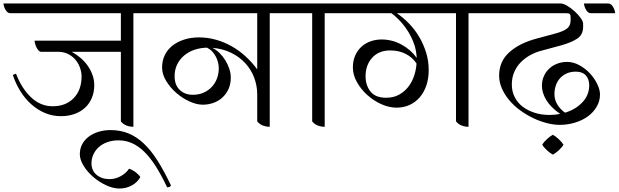

<svg xmlns="http://www.w3.org/2000/svg" viewBox="-59 -722 3557 1104"><path d="M410 -283Q410 -305 402 -329.5Q394 -354 378.5 -374Q363 -394 339 -408Q315 -422 283 -424H179Q170 -424 163 -431.5Q156 -439 151 -449Q146 -459 143 -470Q140 -481 140 -488H636V-646H0Q-9 -646 -16 -652Q-23 -658 -28 -667Q-33 -676 -36 -685.5Q-39 -695 -39 -702H820Q829 -702 836 -696Q843 -690 848 -681Q853 -672 856 -662.5Q859 -653 859 -646H708V7Q688 7 669 0Q650 -7 636 -24V-424H354Q379 -410 402.5 -390.5Q426 -371 444 -346Q462 -321 472.5 -292Q483 -263 483 -232Q483 -193 469.5 -160Q456 -127 431 -103.5Q406 -80 370.5 -67Q335 -54 291 -54Q244 -54 201.5 -71.5Q159 -89 123 -120.5Q87 -152 59.5 -195.5Q32 -239 15 -290Q21 -296 33 -298Q66 -213 120 -162Q174 -111 244 -111Q319 -111 364.5 -157.5Q410 -204 410 -283Z M400 164Q400 133 413.5 107.5Q427 82 451 64Q475 46 507 36Q539 26 577 26Q633 26 679.5 45Q726 64 767.5 103Q809 142 847 202Q885 262 924 344Q920 352 914 353.5Q908 355 902 355Q869 285 836.5 234Q804 183 770 150Q736 117 699.5 101Q663 85 622 85Q587 85 558 95.5Q529 106 509 124Q489 142 478 166Q467 190 467 217Q467 259 496.5 283.5Q526 308 571 308Q605 308 636 290.5Q667 273 683 248Q702 254 719.5 267Q737 280 748 296Q731 327 698.5 344.5Q666 362 628 362Q591 362 550.5 343Q510 324 476.5 295Q443 266 421.5 231Q400 196 400 164Z M1420 -179Q1420 -229 1402.5 -275.5Q1385 -322 1351.5 -358.5Q1318 -395 1270 -418.5Q1222 -442 1162 -447Q1184 -436 1203 -417.5Q1222 -399 1236.5 -375.5Q1251 -352 1259.5 -326.5Q1268 -301 1268 -276Q1268 -238 1254.5 -209Q1241 -180 1218.5 -160Q1196 -140 1167 -130Q1138 -120 1107 -120Q1072 -120 1031 -138.5Q990 -157 955 -187.5Q920 -218 896.5 -256.5Q873 -295 873 -334Q873 -373 888.5 -405Q904 -437 932.5 -459.5Q961 -482 1000 -494.5Q1039 -507 1086 -507Q1135 -507 1183 -493.5Q1231 -480 1274 -455.5Q1317 -431 1354 -397Q1391 -363 1420 -323V-646H829Q820 -646 813 -652Q806 -658 801 -667Q796 -676 793.5 -685.5Q791 -695 791 -702H1604Q1612 -702 1619 -696Q1626 -690 1631.5 -681Q1637 -672 1640 -662.5Q1643 -653 1643 -646H1492V7Q1472 7 1453 0Q1434 -7 1420 -24ZM1199 -330Q1199 -345 1195 -362Q1191 -379 1182.5 -395.5Q1174 -412 1161.5 -425.5Q1149 -439 1131 -448Q1092 -447 1058.5 -435.5Q1025 -424 999.5 -402.5Q974 -381 959.5 -351Q945 -321 945 -284Q945 -233 974.5 -205Q1004 -177 1050 -177Q1083 -177 1110 -188.5Q1137 -200 1157 -220.5Q1177 -241 1188 -269Q1199 -297 1199 -330Z M1808 -646V7Q1788 7 1769 0Q1750 -7 1736 -24V-646H1614Q1605 -646 1598 -652Q1591 -658 1586 -667Q1581 -676 1578 -685.5Q1575 -695 1575 -702H1920Q1929 -702 1936 -696Q1943 -690 1948 -681Q1953 -672 1956 -662.5Q1959 -653 1959 -646Z M2635 -646V7Q2615 7 2596 0Q2577 -7 2563 -24V-646H2223Q2261 -620 2294.5 -585Q2328 -550 2352.5 -508Q2377 -466 2391.5 -418.5Q2406 -371 2406 -319Q2406 -270 2392.5 -230.5Q2379 -191 2354.5 -162.5Q2330 -134 2296 -118.5Q2262 -103 2222 -103Q2178 -103 2133.5 -123Q2089 -143 2052.5 -176Q2016 -209 1993 -250.5Q1970 -292 1970 -334Q1970 -373 1983.5 -403Q1997 -433 2019.5 -453.5Q2042 -474 2072 -484.5Q2102 -495 2135 -495Q2196 -495 2250 -465.5Q2304 -436 2337 -389Q2335 -437 2319 -477.5Q2303 -518 2281 -551Q2259 -584 2235 -608Q2211 -632 2192 -646H1930Q1921 -646 1914 -652Q1907 -658 1902 -667Q1897 -676 1894 -685.5Q1891 -695 1891 -702H2747Q2756 -702 2763 -696Q2770 -690 2775 -681Q2780 -672 2783 -662.5Q2786 -653 2786 -646ZM2162 -160Q2204 -160 2235.5 -177.5Q2267 -195 2288.5 -222.5Q2310 -250 2322 -285.5Q2334 -321 2336 -357Q2313 -392 2274 -412Q2235 -432 2185 -432Q2119 -432 2081 -390Q2043 -348 2043 -283Q2043 -232 2071 -196Q2099 -160 2162 -160Z M3101 -61Q3132 -61 3162 -67Q3107 -105 3082 -147Q3057 -189 3057 -229Q3057 -259 3068.5 -284.5Q3080 -310 3099.5 -328Q3119 -346 3145.5 -356Q3172 -366 3202 -366Q3238 -366 3272.5 -347Q3307 -328 3333 -300Q3359 -272 3375 -239Q3391 -206 3391 -179Q3391 -141 3372 -108.5Q3353 -76 3321.5 -53Q3290 -30 3247.5 -17Q3205 -4 3159 -4Q3124 -4 3084 -14.5Q3044 -25 3005.5 -43.5Q2967 -62 2931.5 -88Q2896 -114 2869.5 -145.5Q2843 -177 2827 -213Q2811 -249 2811 -287Q2811 -369 2869.5 -421.5Q2928 -474 3026 -500L3137 -530Q3181 -542 3201.5 -558Q3222 -574 3222 -606V-623Q3222 -638 3216.5 -642Q3211 -646 3197 -646H2757Q2753 -646 2746.5 -650.5Q2740 -655 2733.5 -662.5Q2727 -670 2722.5 -680Q2718 -690 2718 -702H3165Q3180 -702 3202 -689Q3224 -676 3244.5 -657.5Q3265 -639 3279.5 -619Q3294 -599 3294 -585V-568Q3294 -522 3259.5 -499.5Q3225 -477 3167 -461L3056 -431Q3021 -422 2990 -405Q2959 -388 2935.5 -364Q2912 -340 2898 -308Q2884 -276 2884 -236Q2884 -196 2900.5 -163.5Q2917 -131 2946.5 -108.5Q2976 -86 3015.5 -73.5Q3055 -61 3101 -61ZM3252 -310Q3222 -310 3199 -299.5Q3176 -289 3160.5 -271.5Q3145 -254 3137 -230.5Q3129 -207 3129 -181Q3129 -148 3146 -120.5Q3163 -93 3190 -74Q3252 -93 3290.5 -134.5Q3329 -176 3329 -232Q3329 -267 3309.5 -288.5Q3290 -310 3252 -310ZM3338 -646Q3329 -646 3322 -652Q3315 -658 3310 -667Q3305 -676 3302 -685.5Q3299 -695 3299 -702H3439Q3448 -702 3455 -696Q3462 -690 3467 -681Q3472 -672 3475 -662.5Q3478 -653 3478 -646ZM3181 110Q3171 127 3152.5 143.5Q3134 160 3120 167Q3106 160 3087.5 143.5Q3069 127 3059 110Q3069 93 3087.5 76.5Q3106 60 3120 53Q3134 60 3153 77.5Q3172 95 3181 110Z"/></svg>

Font: Gotu
Style: Regular
Weight: 400
Designer: Sarang Kulkarni & Kailash Malviya
Foundry: Ek Type
Version: Version 2.320;hotconv 1.0.109;makeotfexe 2.5.65596; ttfautoh